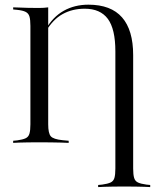

<svg xmlns="http://www.w3.org/2000/svg" viewBox="-20 -602 689 809"><path d="M108.1 -201.6V-492.7Q108.1 -519.4 104 -532.7Q100 -546 87.9 -552Q75.8 -558.1 52.4 -560.5L35.5 -562.1V-571Q46 -571 61.3 -570.2Q76.6 -569.4 96 -569Q115.3 -568.5 137.1 -568.5H145.2Q165.3 -568.5 183.1 -571V-201.6ZM137.1 -2.4Q115.3 -2.4 96 -2Q76.6 -1.6 61.3 -1.2Q46 -0.8 35.5 0V-8.9L52.4 -10.5Q75.8 -13.7 87.9 -19.4Q100 -25 104 -38.7Q108.1 -52.4 108.1 -78.2V-201.6H183.1V-78.2Q183.1 -40.3 194 -27.8Q204.8 -15.3 243.5 -11.3L269.4 -8.9V0Q257.3 -0.8 238.3 -1.2Q219.4 -1.6 196.8 -2Q174.2 -2.4 150 -2.4H146ZM466.1 -201.6V-385.5Q466.1 -479.8 434.3 -522.6Q402.4 -565.3 337.1 -565.3Q284.7 -565.3 244 -542.7Q203.2 -520.2 174.2 -471L172.6 -478.2Q202.4 -530.6 248.4 -556.5Q294.4 -582.3 352.4 -582.3Q447.6 -582.3 494.4 -528.6Q541.1 -475 541.1 -370.2V-201.6ZM495.2 183.9Q473.4 183.9 454 184.3Q434.7 184.7 419.4 185.1Q404 185.5 393.5 186.3V177.4L410.5 175.8Q433.9 172.6 446 166.9Q458.1 161.3 462.1 147.6Q466.1 133.9 466.1 108.1V-201.6H541.1V108.1Q541.1 133.9 545.2 147.6Q549.2 161.3 561.3 166.9Q573.4 172.6 596.8 175.8L612.9 177.4V186.3Q602.4 185.5 587.5 185.1Q572.6 184.7 553.2 184.3Q533.9 183.9 512.1 183.9H504Z"/></svg>

Font: Playfair 144pt SemiCondensed Light
Style: Regular
Weight: 300
Width: 4
Designer: Claus Eggers Sørensen
Foundry: Claus Eggers Sørensen
Version: Version 2.203